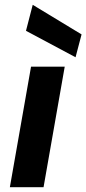

<svg xmlns="http://www.w3.org/2000/svg" viewBox="-20 -778 359 798"><path d="M21 0 109 -501H249L161 0ZM294 -540 88 -650 116 -758 319 -635Z"/></svg>

Font: DM Sans 18pt ExtraBold
Style: Italic
Weight: 800
Italic angle: -10°
Designer: Colophon Foundry, Jonny Pinhorn
Foundry: Colophon Foundry
Version: Version 4.004;gftools[0.9.30]